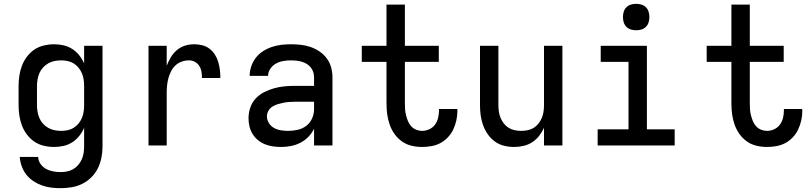

<svg xmlns="http://www.w3.org/2000/svg" viewBox="-20 -759 4240 1002"><path d="M296 223Q271 223 246.5 220Q222 217 198.5 208.5Q175 200 154 186Q133 172 117.5 152.5Q102 133 93.5 109Q85 85 83 60H179Q180 80 191.5 96.5Q203 113 220.5 122.5Q238 132 257.5 135.5Q277 139 296 139Q314 139 331 135.5Q348 132 362.5 123.5Q377 115 388.5 101.5Q400 88 407 72Q414 56 416.5 39Q419 22 419 5V-92Q409 -69 393.5 -49.5Q378 -30 357 -16.5Q336 -3 311.5 2.5Q287 8 262 8Q235 8 208 1.5Q181 -5 159 -20Q137 -35 120.5 -57Q104 -79 94.5 -104Q85 -129 81 -156Q77 -183 77 -210V-310Q77 -337 81 -364Q85 -391 94.5 -416Q104 -441 120.5 -463Q137 -485 159 -500Q181 -515 208 -521.5Q235 -528 262 -528Q287 -528 311.5 -522.5Q336 -517 357 -503.5Q378 -490 393.5 -470.5Q409 -451 419 -428V-520H515V5Q515 34 509.5 63Q504 92 491 118.5Q478 145 457 166Q436 187 410 200Q384 213 355 218Q326 223 296 223ZM299 -76Q316 -76 333 -79.5Q350 -83 364.5 -92Q379 -101 390 -114.5Q401 -128 407.5 -143.5Q414 -159 416.5 -176Q419 -193 419 -210V-310Q419 -327 416.5 -344Q414 -361 407.5 -376.5Q401 -392 390 -405.5Q379 -419 364.5 -428Q350 -437 333 -440.5Q316 -444 299 -444Q282 -444 264.5 -440.5Q247 -437 232 -428.5Q217 -420 205 -407Q193 -394 186 -378Q179 -362 176 -344.5Q173 -327 173 -310V-210Q173 -193 176 -175.5Q179 -158 186 -142Q193 -126 205 -113Q217 -100 232 -91.5Q247 -83 264.5 -79.5Q282 -76 299 -76Z M755 0V-520H850V-416Q859 -439 871.5 -460Q884 -481 902.5 -497Q921 -513 944.5 -520.5Q968 -528 993 -528Q1014 -528 1035 -523Q1056 -518 1073 -505Q1090 -492 1101.5 -474Q1113 -456 1119 -435.5Q1125 -415 1127.5 -394Q1130 -373 1130 -352H1034Q1034 -368 1031.5 -384Q1029 -400 1020.5 -414Q1012 -428 997.5 -436Q983 -444 966 -444Q947 -444 928.5 -437.5Q910 -431 896 -418Q882 -405 873 -387.5Q864 -370 859 -351.5Q854 -333 852 -314Q850 -295 850 -276V0Z M1447 8Q1426 8 1404.5 5Q1383 2 1363 -6Q1343 -14 1326 -28Q1309 -42 1298 -60Q1287 -78 1282 -99Q1277 -120 1277 -142Q1277 -170 1286 -197Q1295 -224 1314 -244.5Q1333 -265 1358.5 -278Q1384 -291 1411 -298.5Q1438 -306 1465.5 -308.5Q1493 -311 1521 -311H1619V-356Q1619 -370 1614.5 -383.5Q1610 -397 1601 -408Q1592 -419 1580 -426Q1568 -433 1554.5 -437Q1541 -441 1527 -442.5Q1513 -444 1499 -444Q1478 -444 1458 -440.5Q1438 -437 1420.5 -427.5Q1403 -418 1391 -400.5Q1379 -383 1379 -363Q1379 -363 1379 -363Q1379 -363 1379 -363H1283Q1283 -363 1283 -363Q1283 -363 1283 -364Q1283 -389 1291.5 -413.5Q1300 -438 1315.5 -458Q1331 -478 1353 -492Q1375 -506 1399 -514Q1423 -522 1448 -525Q1473 -528 1499 -528Q1525 -528 1551 -525Q1577 -522 1601.5 -513.5Q1626 -505 1648 -490Q1670 -475 1685.5 -454Q1701 -433 1708 -407.5Q1715 -382 1715 -356V0H1619V-87Q1607 -63 1589 -44.5Q1571 -26 1547.5 -14Q1524 -2 1498.5 3Q1473 8 1447 8ZM1484 -76Q1509 -76 1533.5 -81.5Q1558 -87 1578 -102Q1598 -117 1608.5 -140.5Q1619 -164 1619 -189V-228H1521Q1506 -228 1490.5 -227Q1475 -226 1460 -223Q1445 -220 1430 -215.5Q1415 -211 1402 -203Q1389 -195 1381 -181Q1373 -167 1373 -152Q1373 -133 1383.5 -116.5Q1394 -100 1410.5 -91Q1427 -82 1446 -79Q1465 -76 1484 -76Z M2183 8Q2155 8 2127.5 1.5Q2100 -5 2077 -21.5Q2054 -38 2038 -61Q2022 -84 2013 -110.5Q2004 -137 2000.5 -164.5Q1997 -192 1997 -220V-436H1868V-520H1997V-735H2093V-520H2270V-436H2093V-220Q2093 -204 2094 -188.5Q2095 -173 2099 -157.5Q2103 -142 2109 -127Q2115 -112 2126 -100Q2137 -88 2152 -82Q2167 -76 2183 -76Q2202 -76 2220.5 -84.5Q2239 -93 2250.5 -109Q2262 -125 2266.5 -144.5Q2271 -164 2271 -184Q2271 -185 2271 -187Q2271 -189 2271 -190H2366Q2367 -187 2367 -184.5Q2367 -182 2367 -179Q2367 -155 2361.5 -130.5Q2356 -106 2345.5 -83.5Q2335 -61 2317.5 -42.5Q2300 -24 2278.5 -12.5Q2257 -1 2232 3.5Q2207 8 2183 8Z M2663 8Q2636 8 2610 1.5Q2584 -5 2562.5 -20.5Q2541 -36 2525.5 -58.5Q2510 -81 2501 -106Q2492 -131 2488.5 -157Q2485 -183 2485 -210V-520H2581V-210Q2581 -193 2583.5 -176Q2586 -159 2592.5 -143.5Q2599 -128 2609.5 -114.5Q2620 -101 2634.5 -92Q2649 -83 2666 -79.5Q2683 -76 2700 -76Q2717 -76 2734 -79.5Q2751 -83 2765.5 -92Q2780 -101 2790.5 -114.5Q2801 -128 2807.5 -143.5Q2814 -159 2816.5 -176Q2819 -193 2819 -210V-520H2915V0H2819V-92Q2809 -70 2793.5 -50Q2778 -30 2757 -16.5Q2736 -3 2711.5 2.5Q2687 8 2663 8Z M3099 0V-84H3260V-436H3115V-520H3356V-84H3501V0ZM3300 -601Q3286 -601 3272.5 -605Q3259 -609 3249 -619Q3239 -629 3235 -642.5Q3231 -656 3231 -670Q3231 -684 3235 -697.5Q3239 -711 3249 -721Q3259 -731 3272.5 -735Q3286 -739 3300 -739Q3314 -739 3327.5 -735Q3341 -731 3351 -721Q3361 -711 3365 -697.5Q3369 -684 3369 -670Q3369 -656 3365 -642.5Q3361 -629 3351 -619Q3341 -609 3327.5 -605Q3314 -601 3300 -601Z M3983 8Q3955 8 3927.5 1.5Q3900 -5 3877 -21.5Q3854 -38 3838 -61Q3822 -84 3813 -110.5Q3804 -137 3800.5 -164.5Q3797 -192 3797 -220V-436H3668V-520H3797V-735H3893V-520H4070V-436H3893V-220Q3893 -204 3894 -188.5Q3895 -173 3899 -157.5Q3903 -142 3909 -127Q3915 -112 3926 -100Q3937 -88 3952 -82Q3967 -76 3983 -76Q4002 -76 4020.5 -84.5Q4039 -93 4050.5 -109Q4062 -125 4066.5 -144.5Q4071 -164 4071 -184Q4071 -185 4071 -187Q4071 -189 4071 -190H4166Q4167 -187 4167 -184.5Q4167 -182 4167 -179Q4167 -155 4161.5 -130.5Q4156 -106 4145.5 -83.5Q4135 -61 4117.5 -42.5Q4100 -24 4078.5 -12.5Q4057 -1 4032 3.5Q4007 8 3983 8Z"/></svg>

Font: Iosevka Custom Medium Extended
Style: Regular
Weight: 500
Width: 7
Monospace: yes
Designer: Belleve Invis
Foundry: Belleve Invis
Version: Version 11.2.4; ttfautohint (v1.8.4)